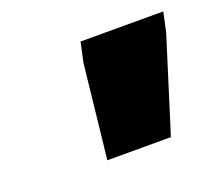

<svg xmlns="http://www.w3.org/2000/svg" viewBox="-60 -766 477 423"><g transform="rotate(-20 178.0 -555.0)"><path d="M128 -422 152 -642 162 -688H356L346 -642L277 -422Z"/></g></svg>

Font: Saira SemiExpanded Black
Style: Italic
Weight: 900
Width: 6
Italic angle: -12°
Designer: Hector Gatti with collaboration of the Omnibus-Type team
Foundry: Omnibus-Type
Version: Version 1.101